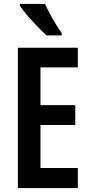

<svg xmlns="http://www.w3.org/2000/svg" viewBox="-20 -1050 463 977"><path d="M376 -93H71V-807H376V-707H186V-515H363V-414H186V-195H376ZM209 -1030Q219 -1008 234 -980Q249 -952 265 -925.5Q281 -899 294 -882V-870H217Q198 -886 171 -914.5Q144 -943 119 -972Q94 -1001 81 -1021V-1030Z"/></svg>

Font: Noto Sans Kannada UI ExtraCondensed SemiBold
Style: Regular
Weight: 600
Width: 2
Designer: Jelle Bosma - Monotype Design Team
Foundry: Monotype Imaging Inc.
Version: Version 2.005; ttfautohint (v1.8.4.7-5d5b)